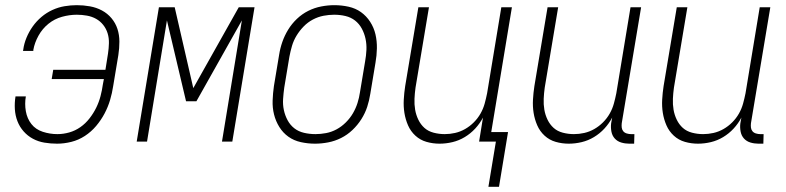

<svg xmlns="http://www.w3.org/2000/svg" viewBox="-20 -548 3040 743"><path d="M201 8Q176 8 152 4Q128 0 107.5 -11Q87 -22 71.5 -39.5Q56 -57 47.5 -79Q39 -101 37.5 -125.5Q36 -150 40 -175H80Q75 -146 80 -117.5Q85 -89 101.5 -68Q118 -47 145.5 -38Q173 -29 202 -29Q225 -29 248 -35.5Q271 -42 291 -56Q311 -70 326.5 -90Q342 -110 352.5 -131.5Q363 -153 369 -176Q375 -199 378 -221L382 -242H180L186 -278H388L398 -341Q401 -361 401.5 -381Q402 -401 396.5 -419Q391 -437 379.5 -451.5Q368 -466 352 -475Q336 -484 316.5 -487.5Q297 -491 277 -491Q249 -491 220 -483Q191 -475 167.5 -456Q144 -437 129 -410Q114 -383 109 -355V-351H69L70 -356Q73 -379 82.5 -402Q92 -425 106.5 -445.5Q121 -466 140.5 -482.5Q160 -499 183 -509.5Q206 -520 230 -524Q254 -528 277 -528Q303 -528 328 -523.5Q353 -519 374.5 -507.5Q396 -496 411.5 -477.5Q427 -459 434.5 -436Q442 -413 442 -387Q442 -361 438 -335L418 -215Q414 -188 406 -161Q398 -134 384.5 -108.5Q371 -83 352 -60.5Q333 -38 308.5 -22Q284 -6 256 1Q228 8 201 8Z M509 0 595 -520H656L728 -207L904 -520H965L879 0H839L916 -469L740 -156H700L626 -469L549 0Z M1199 8Q1171 8 1144 2Q1117 -4 1096 -19Q1075 -34 1061 -56.5Q1047 -79 1040.5 -105Q1034 -131 1035 -159Q1036 -187 1040 -215L1060 -335Q1064 -361 1072.5 -385.5Q1081 -410 1095 -433Q1109 -456 1129 -475Q1149 -494 1173 -506Q1197 -518 1223 -523Q1249 -528 1274 -528Q1302 -528 1329 -522Q1356 -516 1377 -501Q1398 -486 1412.5 -463.5Q1427 -441 1433 -415Q1439 -389 1438.5 -361Q1438 -333 1433 -305L1413 -185Q1409 -159 1401 -134.5Q1393 -110 1378.5 -87Q1364 -64 1344 -45Q1324 -26 1300 -14Q1276 -2 1250 3Q1224 8 1199 8ZM1201 -29Q1221 -29 1242 -33Q1263 -37 1282.5 -47.5Q1302 -58 1318.5 -74.5Q1335 -91 1346 -110Q1357 -129 1363.5 -149.5Q1370 -170 1373 -191L1393 -311Q1397 -333 1398 -355Q1399 -377 1394.5 -398Q1390 -419 1380 -437.5Q1370 -456 1354 -468.5Q1338 -481 1317 -486Q1296 -491 1273 -491Q1253 -491 1232 -487Q1211 -483 1191 -472.5Q1171 -462 1155 -445.5Q1139 -429 1127.5 -410Q1116 -391 1110 -370.5Q1104 -350 1100 -329L1080 -209Q1077 -187 1075.5 -165Q1074 -143 1078.5 -122Q1083 -101 1093 -82.5Q1103 -64 1119 -51.5Q1135 -39 1156.5 -34Q1178 -29 1201 -29Z M1870 175 1899 0H1834L1849 -93Q1837 -70 1819 -50.5Q1801 -31 1778.5 -17.5Q1756 -4 1731 2Q1706 8 1681 8Q1655 8 1630.5 1Q1606 -6 1587.5 -23Q1569 -40 1559 -63Q1549 -86 1545 -111Q1541 -136 1542.5 -162.5Q1544 -189 1548 -215L1599 -520H1640L1588 -209Q1585 -188 1584 -166Q1583 -144 1586.5 -123.5Q1590 -103 1599 -84.5Q1608 -66 1622.5 -53Q1637 -40 1658 -34.5Q1679 -29 1701 -29Q1721 -29 1741 -33.5Q1761 -38 1779.5 -48.5Q1798 -59 1813.5 -74.5Q1829 -90 1839.5 -108.5Q1850 -127 1855.5 -147Q1861 -167 1865 -187L1920 -520H1961L1881 -37H1946L1911 175Z M2181 8Q2155 8 2130.5 1Q2106 -6 2087.5 -23Q2069 -40 2059 -63Q2049 -86 2045 -111Q2041 -136 2042.5 -162.5Q2044 -189 2048 -215L2099 -520H2140L2088 -209Q2085 -188 2084 -166Q2083 -144 2086.5 -123.5Q2090 -103 2099 -84.5Q2108 -66 2122.5 -53Q2137 -40 2158 -34.5Q2179 -29 2201 -29Q2221 -29 2241 -33.5Q2261 -38 2279.5 -48.5Q2298 -59 2313.5 -74.5Q2329 -90 2339.5 -108.5Q2350 -127 2355.5 -147Q2361 -167 2365 -187L2420 -520H2461L2386 -71Q2385 -62 2386 -54Q2387 -46 2392 -40Q2397 -34 2405.5 -31.5Q2414 -29 2422 -29H2435L2434 8H2415Q2399 8 2384 3.5Q2369 -1 2359 -12Q2349 -23 2346 -39Q2343 -55 2345 -71L2349 -93Q2337 -70 2319 -50.5Q2301 -31 2278.5 -17.5Q2256 -4 2231 2Q2206 8 2181 8Z M2681 8Q2655 8 2630.5 1Q2606 -6 2587.5 -23Q2569 -40 2559 -63Q2549 -86 2545 -111Q2541 -136 2542.5 -162.5Q2544 -189 2548 -215L2599 -520H2640L2588 -209Q2585 -188 2584 -166Q2583 -144 2586.5 -123.5Q2590 -103 2599 -84.5Q2608 -66 2622.5 -53Q2637 -40 2658 -34.5Q2679 -29 2701 -29Q2721 -29 2741 -33.5Q2761 -38 2779.5 -48.5Q2798 -59 2813.5 -74.5Q2829 -90 2839.5 -108.5Q2850 -127 2855.5 -147Q2861 -167 2865 -187L2920 -520H2961L2886 -71Q2885 -62 2886 -54Q2887 -46 2892 -40Q2897 -34 2905.5 -31.5Q2914 -29 2922 -29H2935L2934 8H2915Q2899 8 2884 3.5Q2869 -1 2859 -12Q2849 -23 2846 -39Q2843 -55 2845 -71L2849 -93Q2837 -70 2819 -50.5Q2801 -31 2778.5 -17.5Q2756 -4 2731 2Q2706 8 2681 8Z"/></svg>

Font: Iosevka Curly Extralight
Style: Italic
Weight: 200
Italic angle: -9°
Monospace: yes
Designer: Belleve Invis
Foundry: Belleve Invis
Version: Version 22.1.2; ttfautohint (v1.8.4)